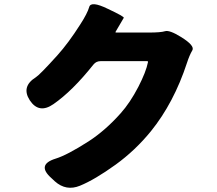

<svg xmlns="http://www.w3.org/2000/svg" viewBox="-20 -839 1040 920"><path d="M363 51Q297 78 243 30L227 15Q153 -50 247 -79Q302 -96 405 -162Q485 -214 558 -296Q603 -346 643 -423Q680 -495 689 -541Q690 -546 685 -546H462Q441 -546 428 -530Q327 -403 236 -340Q167 -292 123 -358Q80 -424 152 -469Q170 -480 255 -574Q308 -633 364 -721Q399 -775 407.5 -805.5Q416 -836 496 -797Q577 -759 573 -753.5Q569 -748 534 -687Q532 -683 537 -683H693Q750 -683 771 -689.5Q792 -696 847 -662Q915 -620 901.5 -597.5Q888 -575 876 -538Q813 -346 703 -210Q628 -118 534 -50Q434 22 363 51Z"/></svg>

Font: Resource Han Rounded TW Heavy
Style: Regular
Weight: 900
Designer: Cyano Hao (round all glyphs); Ryoko NISHIZUKA 西塚涼子 (kana, bopomofo & ideographs); Paul D. Hunt (Latin, Greek & Cyrillic)
Foundry: Cyano Hao
Version: 0.990